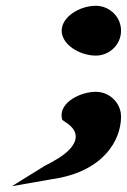

<svg xmlns="http://www.w3.org/2000/svg" viewBox="-20 -464 438 663"><path d="M311 -147C258 -147 186 -111 193 -59L195 -50L205 -43C263 -7 249 39 184 81C168 91 150 101 134 109L21 179L158 155C337 130 398 20 398 -61C398 -109 358 -147 311 -147ZM311 -272C358 -272 398 -310 398 -358C398 -406 358 -444 311 -444C255 -444 193 -406 193 -358C193 -310 255 -272 311 -272Z"/></svg>

Font: Charger
Style: Hemi
Weight: 900
Designer: Jasper
Foundry: Cannot Into Space Fonts
Version: Version 0.99